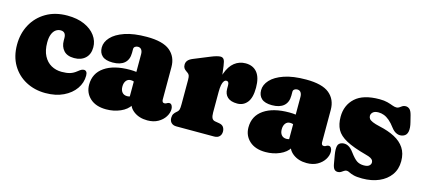

<svg xmlns="http://www.w3.org/2000/svg" viewBox="-45 -780 2450 1115"><g transform="rotate(15 1180.0 -222.5)"><path d="M447 -318.5Q447 -276.5 421.8 -253Q396.5 -229.5 355 -229.5Q312.5 -229.5 291.8 -252.8Q271 -276 271 -312.5V-327Q271 -346 263 -355.5Q255 -365 239 -365Q223 -365 209.8 -355.5Q196.5 -346 188.8 -326.5Q181 -307 181 -277Q181 -229 197.8 -197Q214.5 -165 242.8 -149.2Q271 -133.5 305.5 -133.5Q335 -133.5 355.2 -139.5Q375.5 -145.5 394.5 -161Q408.5 -172.5 415.8 -175.5Q423 -178.5 429.5 -178.5Q438 -178.5 443.8 -171.5Q449.5 -164.5 449.5 -148.5Q449.5 -106 424.5 -70Q399.5 -34 353.8 -12Q308 10 246 10Q181 10 128.5 -18Q76 -46 45.5 -97.5Q15 -149 15 -219.5Q15 -286.5 44.2 -340.5Q73.5 -394.5 127.5 -426.2Q181.5 -458 255 -458Q314.5 -458 357.5 -439Q400.5 -420 423.8 -388.2Q447 -356.5 447 -318.5Z M743 -80V-94L725.5 -95V-352Q725.5 -369 718.2 -379Q711 -389 697 -389Q687.5 -389 680 -383.8Q672.5 -378.5 672.5 -369V-345.5Q672.5 -305 648 -283.8Q623.5 -262.5 577.5 -262.5Q534.5 -262.5 514.5 -280.8Q494.5 -299 494.5 -331Q494.5 -363.5 521 -392.5Q547.5 -421.5 600.5 -439.8Q653.5 -458 732.5 -458Q829 -458 872 -422.5Q915 -387 915 -325V-129.5Q915 -123 918.2 -117.2Q921.5 -111.5 930.5 -111.5Q935 -111.5 938.2 -113Q941.5 -114.5 944.5 -116.5Q947 -118 950.2 -119.2Q953.5 -120.5 957.5 -120.5Q967.5 -120.5 973 -111.2Q978.5 -102 978.5 -89.5Q978.5 -66 964 -43Q949.5 -20 922.8 -5Q896 10 859 10Q809.5 10 776.2 -15.5Q743 -41 743 -80ZM479.5 -103.5Q479.5 -172 534.8 -210Q590 -248 687 -248Q708 -248 726 -245.5Q744 -243 755 -238L736.5 -181.5Q728.5 -187 722 -189Q715.5 -191 706.5 -191Q689.5 -191 679.2 -177.8Q669 -164.5 669 -142.5Q669 -120.5 679.8 -108Q690.5 -95.5 710 -95.5Q721.5 -95.5 730.5 -100Q739.5 -104.5 743 -109.5L754 -54.5Q735.5 -24 696.2 -7Q657 10 611.5 10Q549.5 10 514.5 -22Q479.5 -54 479.5 -103.5Z M1197.5 -243Q1197.5 -318 1214.2 -365.5Q1231 -413 1260 -435.5Q1289 -458 1326.5 -458Q1371 -458 1395.8 -427.8Q1420.5 -397.5 1420.5 -336.5Q1420.5 -276 1397.8 -247.8Q1375 -219.5 1338 -219.5Q1299 -219.5 1279.5 -237.5Q1260 -255.5 1260 -287V-307.5Q1260 -320 1256 -325.8Q1252 -331.5 1244 -331.5Q1236 -331.5 1229.8 -323.2Q1223.5 -315 1220.2 -298.5Q1217 -282 1217 -257ZM1205.5 -410.5 1217 -321V-133Q1217 -111 1222.5 -100Q1228 -89 1241 -86.5L1267.5 -82Q1285 -79 1293 -67.8Q1301 -56.5 1301 -40.5Q1301 -22.5 1290 -11.2Q1279 0 1258 0H1031.5Q1012.5 0 1001.2 -10.8Q990 -21.5 990 -40.5Q990 -55 995.5 -64.2Q1001 -73.5 1011.5 -82L1016.5 -86.5Q1022 -91.5 1024.8 -100Q1027.5 -108.5 1027.5 -133V-278.5Q1027.5 -298 1023.8 -306Q1020 -314 1011.5 -319.5L1007 -322.5Q995 -330.5 990 -338.5Q985 -346.5 985 -359Q985 -373.5 993.8 -384.2Q1002.5 -395 1023.5 -403.5L1117.5 -442Q1138 -450.5 1152.2 -454.2Q1166.5 -458 1175.5 -458Q1188 -458 1195 -448.5Q1202 -439 1205.5 -410.5Z M1701 -80V-94L1683.5 -95V-352Q1683.5 -369 1676.2 -379Q1669 -389 1655 -389Q1645.5 -389 1638 -383.8Q1630.5 -378.5 1630.5 -369V-345.5Q1630.5 -305 1606 -283.8Q1581.5 -262.5 1535.5 -262.5Q1492.5 -262.5 1472.5 -280.8Q1452.5 -299 1452.5 -331Q1452.5 -363.5 1479 -392.5Q1505.5 -421.5 1558.5 -439.8Q1611.5 -458 1690.5 -458Q1787 -458 1830 -422.5Q1873 -387 1873 -325V-129.5Q1873 -123 1876.2 -117.2Q1879.5 -111.5 1888.5 -111.5Q1893 -111.5 1896.2 -113Q1899.5 -114.5 1902.5 -116.5Q1905 -118 1908.2 -119.2Q1911.5 -120.5 1915.5 -120.5Q1925.5 -120.5 1931 -111.2Q1936.5 -102 1936.5 -89.5Q1936.5 -66 1922 -43Q1907.5 -20 1880.8 -5Q1854 10 1817 10Q1767.5 10 1734.2 -15.5Q1701 -41 1701 -80ZM1437.5 -103.5Q1437.5 -172 1492.8 -210Q1548 -248 1645 -248Q1666 -248 1684 -245.5Q1702 -243 1713 -238L1694.5 -181.5Q1686.5 -187 1680 -189Q1673.5 -191 1664.5 -191Q1647.5 -191 1637.2 -177.8Q1627 -164.5 1627 -142.5Q1627 -120.5 1637.8 -108Q1648.5 -95.5 1668 -95.5Q1679.5 -95.5 1688.5 -100Q1697.5 -104.5 1701 -109.5L1712 -54.5Q1693.5 -24 1654.2 -7Q1615 10 1569.5 10Q1507.5 10 1472.5 -22Q1437.5 -54 1437.5 -103.5Z M2141 -63Q2163.5 -63 2173.2 -71.5Q2183 -80 2183 -91Q2183 -98 2179.8 -104Q2176.5 -110 2166.5 -115.8Q2156.5 -121.5 2136.5 -126.5Q2058 -147.5 2015 -170.8Q1972 -194 1955.2 -225.2Q1938.5 -256.5 1938.5 -301Q1938.5 -371 1986 -414.5Q2033.5 -458 2131.5 -458Q2160 -458 2179.2 -452.8Q2198.5 -447.5 2212.2 -442.2Q2226 -437 2237 -437Q2246.5 -437 2253.8 -442.2Q2261 -447.5 2269 -452.8Q2277 -458 2288.5 -458Q2301.5 -458 2311.8 -449.2Q2322 -440.5 2328.5 -415.5L2338.5 -375.5Q2347 -343 2342.8 -320.5Q2338.5 -298 2319.5 -290.5Q2299.5 -282.5 2280.8 -289.8Q2262 -297 2247 -317Q2228.5 -342 2211.5 -356.2Q2194.5 -370.5 2178.2 -376.5Q2162 -382.5 2145.5 -382.5Q2123 -382.5 2112.2 -372.8Q2101.5 -363 2101.5 -350.5Q2101.5 -341 2107 -333.2Q2112.5 -325.5 2128 -318.8Q2143.5 -312 2172.5 -305.5Q2225.5 -294 2264.2 -273.8Q2303 -253.5 2324.2 -221.5Q2345.5 -189.5 2345.5 -142.5Q2345.5 -94.5 2320.8 -59.8Q2296 -25 2252.2 -6Q2208.5 13 2152 13Q2118 13 2099.8 8Q2081.5 3 2072 -2.2Q2062.5 -7.5 2054.5 -7.5Q2046 -7.5 2038.8 -2.2Q2031.5 3 2023.5 8Q2015.5 13 2005 13Q1991.5 13 1983.8 4.2Q1976 -4.5 1972 -26.5L1963 -79Q1957.5 -112.5 1961.8 -131Q1966 -149.5 1987 -154.5Q2005.5 -159 2023 -150.5Q2040.5 -142 2057.5 -118.5Q2082 -85.5 2099.2 -74.2Q2116.5 -63 2141 -63Z"/></g></svg>

Font: Fraunces 144pt S100 Black
Style: Regular
Weight: 900
Version: Version 1.000